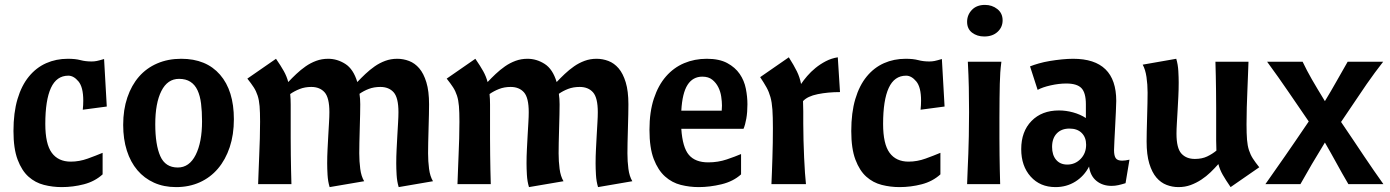

<svg xmlns="http://www.w3.org/2000/svg" viewBox="-20 -752 5677 784"><path d="M35 -217Q35 -292 51.5 -347.5Q68 -403 98 -439.5Q128 -476 168.5 -494Q209 -512 257 -512Q288 -512 308.5 -506.5Q329 -501 354 -501Q365 -501 375 -503Q385 -505 405 -511L416 -317L318 -304Q319 -314 319.5 -322.5Q320 -331 320 -341Q320 -396 300.5 -419.5Q281 -443 259 -443Q211 -443 188 -393Q165 -343 165 -246Q165 -164 191.5 -128Q218 -92 269 -92Q304 -92 338.5 -104.5Q373 -117 399 -128V-40Q367 -11 322.5 0.5Q278 12 232 12Q195 12 159.5 3Q124 -6 96.5 -30.5Q69 -55 52 -100Q35 -145 35 -217Z M711 -430Q664 -430 639 -380.5Q614 -331 614 -245Q614 -161 634.5 -114.5Q655 -68 706 -68Q753 -68 779 -119.5Q805 -171 805 -257Q805 -297 801 -329Q797 -361 786.5 -383.5Q776 -406 757.5 -418Q739 -430 711 -430ZM483 -242Q483 -304 500 -354Q517 -404 547.5 -439Q578 -474 622 -493Q666 -512 720 -512Q822 -512 878.5 -447Q935 -382 935 -265Q935 -202 918 -151Q901 -100 870 -63.5Q839 -27 795.5 -7.5Q752 12 699 12Q649 12 609 -6Q569 -24 541 -57Q513 -90 498 -137Q483 -184 483 -242Z M1608 12Q1601 -11 1599.5 -38Q1598 -65 1598 -85Q1598 -113 1599.5 -142.5Q1601 -172 1602.5 -199.5Q1604 -227 1605.5 -251.5Q1607 -276 1607 -294Q1607 -353 1587.5 -375Q1568 -397 1533 -397Q1507 -397 1486 -389Q1465 -381 1448 -369Q1451 -349 1451 -326Q1451 -312 1450.5 -285Q1450 -258 1449 -227.5Q1448 -197 1447.5 -169Q1447 -141 1447 -126Q1447 -93 1451 -62.5Q1455 -32 1467 -12L1326 12Q1319 -11 1317.5 -38Q1316 -65 1316 -85Q1316 -113 1317.5 -142.5Q1319 -172 1320.5 -199.5Q1322 -227 1323.5 -251.5Q1325 -276 1325 -294Q1325 -353 1305.5 -375Q1286 -397 1251 -397Q1225 -397 1203.5 -388.5Q1182 -380 1165 -368Q1167 -348 1167 -325Q1167 -302 1167 -271Q1167 -225 1167 -188Q1167 -151 1167.5 -119Q1168 -87 1168.5 -58.5Q1169 -30 1170 0H1034Q1035 -24 1036 -54Q1037 -84 1038.5 -117.5Q1040 -151 1041 -186.5Q1042 -222 1042 -255Q1042 -294 1040 -318.5Q1038 -343 1032 -361.5Q1026 -380 1016 -395.5Q1006 -411 990 -431L1107 -512Q1127 -483 1139 -461.5Q1151 -440 1157 -417Q1172 -433 1190 -450Q1208 -467 1228 -481Q1248 -495 1271 -503.5Q1294 -512 1320 -512Q1357 -512 1390 -491Q1423 -470 1439 -417Q1454 -433 1472 -450Q1490 -467 1510 -481Q1530 -495 1553 -503.5Q1576 -512 1602 -512Q1627 -512 1650.5 -503Q1674 -494 1692 -473Q1710 -452 1721 -416Q1732 -380 1732 -326Q1732 -312 1731.5 -285Q1731 -258 1730 -227.5Q1729 -197 1728.5 -169Q1728 -141 1728 -126Q1728 -93 1732 -62.5Q1736 -32 1748 -12Z M2422 12Q2415 -11 2413.5 -38Q2412 -65 2412 -85Q2412 -113 2413.5 -142.5Q2415 -172 2416.5 -199.5Q2418 -227 2419.5 -251.5Q2421 -276 2421 -294Q2421 -353 2401.5 -375Q2382 -397 2347 -397Q2321 -397 2300 -389Q2279 -381 2262 -369Q2265 -349 2265 -326Q2265 -312 2264.5 -285Q2264 -258 2263 -227.5Q2262 -197 2261.5 -169Q2261 -141 2261 -126Q2261 -93 2265 -62.5Q2269 -32 2281 -12L2140 12Q2133 -11 2131.5 -38Q2130 -65 2130 -85Q2130 -113 2131.5 -142.5Q2133 -172 2134.5 -199.5Q2136 -227 2137.5 -251.5Q2139 -276 2139 -294Q2139 -353 2119.5 -375Q2100 -397 2065 -397Q2039 -397 2017.5 -388.5Q1996 -380 1979 -368Q1981 -348 1981 -325Q1981 -302 1981 -271Q1981 -225 1981 -188Q1981 -151 1981.5 -119Q1982 -87 1982.5 -58.5Q1983 -30 1984 0H1848Q1849 -24 1850 -54Q1851 -84 1852.5 -117.5Q1854 -151 1855 -186.5Q1856 -222 1856 -255Q1856 -294 1854 -318.5Q1852 -343 1846 -361.5Q1840 -380 1830 -395.5Q1820 -411 1804 -431L1921 -512Q1941 -483 1953 -461.5Q1965 -440 1971 -417Q1986 -433 2004 -450Q2022 -467 2042 -481Q2062 -495 2085 -503.5Q2108 -512 2134 -512Q2171 -512 2204 -491Q2237 -470 2253 -417Q2268 -433 2286 -450Q2304 -467 2324 -481Q2344 -495 2367 -503.5Q2390 -512 2416 -512Q2441 -512 2464.5 -503Q2488 -494 2506 -473Q2524 -452 2535 -416Q2546 -380 2546 -326Q2546 -312 2545.5 -285Q2545 -258 2544 -227.5Q2543 -197 2542.5 -169Q2542 -141 2542 -126Q2542 -93 2546 -62.5Q2550 -32 2562 -12Z M2762 -226Q2767 -150 2793 -119.5Q2819 -89 2872 -89Q2912 -89 2947.5 -101Q2983 -113 3006 -123V-40Q2974 -11 2926 0.5Q2878 12 2833 12Q2796 12 2760 3Q2724 -6 2695.5 -31.5Q2667 -57 2649.5 -102.5Q2632 -148 2632 -222Q2632 -295 2650 -349.5Q2668 -404 2699.5 -440Q2731 -476 2773.5 -494Q2816 -512 2866 -512Q2917 -512 2949.5 -494.5Q2982 -477 3000.5 -450Q3019 -423 3025.5 -390Q3032 -357 3032 -326Q3032 -294 3027.5 -268Q3023 -242 3016 -226ZM2848 -439Q2809 -439 2787.5 -405.5Q2766 -372 2762 -300H2927Q2927 -304 2927.5 -310Q2928 -316 2928 -321Q2928 -337 2925 -357.5Q2922 -378 2913 -396Q2904 -414 2888.5 -426.5Q2873 -439 2848 -439Z M3201 -518Q3222 -485 3234 -460.5Q3246 -436 3251 -409Q3261 -424 3276 -441.5Q3291 -459 3310 -474.5Q3329 -490 3352 -502Q3375 -514 3401 -518L3410 -376Q3361 -376 3319 -367.5Q3277 -359 3259 -339Q3260 -320 3260 -297.5Q3260 -275 3260 -247Q3260 -215 3261 -178.5Q3262 -142 3263.5 -108.5Q3265 -75 3267 -46Q3269 -17 3271 0H3130Q3131 -21 3132 -49Q3133 -77 3134 -107Q3135 -137 3135.5 -168.5Q3136 -200 3136 -229Q3136 -275 3134 -304.5Q3132 -334 3126 -355.5Q3120 -377 3110 -395Q3100 -413 3084 -437Z M3456 -217Q3456 -292 3472.5 -347.5Q3489 -403 3519 -439.5Q3549 -476 3589.5 -494Q3630 -512 3678 -512Q3709 -512 3729.5 -506.5Q3750 -501 3775 -501Q3786 -501 3796 -503Q3806 -505 3826 -511L3837 -317L3739 -304Q3740 -314 3740.5 -322.5Q3741 -331 3741 -341Q3741 -396 3721.5 -419.5Q3702 -443 3680 -443Q3632 -443 3609 -393Q3586 -343 3586 -246Q3586 -164 3612.5 -128Q3639 -92 3690 -92Q3725 -92 3759.5 -104.5Q3794 -117 3820 -128V-40Q3788 -11 3743.5 0.5Q3699 12 3653 12Q3616 12 3580.5 3Q3545 -6 3517.5 -30.5Q3490 -55 3473 -100Q3456 -145 3456 -217Z M4069 -500Q4066 -477 4064.5 -456Q4063 -435 4062.5 -409.5Q4062 -384 4061.5 -350.5Q4061 -317 4061 -271Q4061 -225 4061 -188Q4061 -151 4061.5 -119Q4062 -87 4062.5 -58.5Q4063 -30 4064 0H3929Q3930 -37 3931.5 -65Q3933 -93 3934 -124.5Q3935 -156 3936 -195.5Q3937 -235 3937 -294Q3937 -348 3936 -395.5Q3935 -443 3932 -500ZM3929 -663Q3929 -691 3948.5 -711.5Q3968 -732 4002 -732Q4031 -732 4052.5 -715Q4074 -698 4074 -669Q4074 -641 4053.5 -622Q4033 -603 3999 -603Q3970 -603 3949.5 -618.5Q3929 -634 3929 -663Z M4290 12Q4227 12 4188.5 -31Q4150 -74 4150 -143Q4150 -215 4192 -258Q4234 -301 4304 -301Q4333 -301 4362 -293Q4391 -285 4414 -270V-326Q4414 -373 4396 -392Q4378 -411 4334 -411Q4304 -411 4270.5 -403.5Q4237 -396 4217 -385L4186 -481Q4201 -487 4222 -493Q4243 -499 4267 -503Q4291 -507 4316 -509.5Q4341 -512 4362 -512Q4538 -512 4538 -340Q4538 -325 4536.5 -296Q4535 -267 4533.5 -235.5Q4532 -204 4530.5 -177Q4529 -150 4529 -139Q4529 -116 4536 -106Q4543 -96 4562 -96Q4575 -96 4592 -100L4576 -4Q4560 1 4546.5 4Q4533 7 4519 7Q4482 7 4457 -13.5Q4432 -34 4427 -72Q4407 -33 4371 -10.5Q4335 12 4290 12ZM4338 -80Q4370 -80 4392.5 -103Q4415 -126 4415 -161Q4415 -191 4397 -209Q4379 -227 4347 -227Q4314 -227 4295 -207Q4276 -187 4276 -152Q4276 -119 4292.5 -99.5Q4309 -80 4338 -80Z M5005 12Q4985 -17 4973 -38Q4961 -59 4955 -82Q4940 -65 4923 -48.5Q4906 -32 4885.5 -18.5Q4865 -5 4842 3.5Q4819 12 4792 12Q4767 12 4743.5 3Q4720 -6 4702 -27Q4684 -48 4673 -84Q4662 -120 4662 -174Q4662 -187 4662.5 -214.5Q4663 -242 4664 -272.5Q4665 -303 4665.5 -331Q4666 -359 4666 -374Q4666 -407 4661.5 -437.5Q4657 -468 4646 -488L4783 -512Q4790 -489 4791.5 -462Q4793 -435 4793 -415Q4793 -386 4791.5 -357Q4790 -328 4788.5 -300.5Q4787 -273 4785.5 -248.5Q4784 -224 4784 -206Q4784 -147 4804 -125Q4824 -103 4859 -103Q4888 -103 4909 -113Q4930 -123 4947 -137Q4946 -155 4946 -177.5Q4946 -200 4946 -229Q4946 -275 4946 -312Q4946 -349 4945.5 -381Q4945 -413 4944.5 -441.5Q4944 -470 4943 -500H5078Q5077 -476 5076 -446Q5075 -416 5073.5 -382.5Q5072 -349 5071 -313.5Q5070 -278 5070 -245Q5070 -206 5072 -181.5Q5074 -157 5080 -138.5Q5086 -120 5096 -104.5Q5106 -89 5122 -69Z M5628 -500Q5610 -477 5594.5 -456Q5579 -435 5560.5 -408.5Q5542 -382 5517.5 -345Q5493 -308 5456 -254Q5484 -213 5507 -178.5Q5530 -144 5550.5 -113.5Q5571 -83 5590 -55.5Q5609 -28 5629 0H5486Q5472 -24 5460 -45Q5448 -66 5437 -86.5Q5426 -107 5414.5 -127Q5403 -147 5390 -170Q5361 -123 5337 -82Q5313 -41 5290 0H5147Q5170 -33 5189 -60Q5208 -87 5227.5 -115Q5247 -143 5269.5 -176Q5292 -209 5324 -256Q5282 -317 5241.5 -376.5Q5201 -436 5154 -500H5299Q5308 -481 5317 -464Q5326 -447 5336.5 -428.5Q5347 -410 5360 -388.5Q5373 -367 5390 -339Q5415 -380 5436 -417.5Q5457 -455 5483 -500Z"/></svg>

Font: CantoraOne
Style: Regular
Weight: 400
Designer: Pablo Impallari, Rodrigo Fuenzalida
Foundry: Pablo Impallari
Version: Version 1.001; ttfautohint (v0.8) -G 200 -r 50